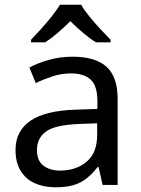

<svg xmlns="http://www.w3.org/2000/svg" viewBox="-20 -786 601 816"><path d="M288 -545Q386 -545 433 -502Q480 -459 480 -365V0H416L399 -76H395Q372 -47 347.5 -27.5Q323 -8 291.5 1Q260 10 215 10Q167 10 128.5 -7Q90 -24 68 -59.5Q46 -95 46 -149Q46 -229 109 -272.5Q172 -316 303 -320L394 -323V-355Q394 -422 365 -448Q336 -474 283 -474Q241 -474 203 -461.5Q165 -449 132 -433L105 -499Q140 -518 188 -531.5Q236 -545 288 -545ZM314 -259Q214 -255 175.5 -227Q137 -199 137 -148Q137 -103 164.5 -82Q192 -61 235 -61Q303 -61 348 -98.5Q393 -136 393 -214V-262ZM325 -766Q337 -744 359.5 -716.5Q382 -689 406.5 -662.5Q431 -636 450 -617V-606H388Q362 -622 334 -645.5Q306 -669 279 -696Q252 -669 225 -646Q198 -623 172 -606H112V-617Q131 -637 154.5 -663Q178 -689 200 -716.5Q222 -744 235 -766Z"/></svg>

Font: Noto Sans Myanmar
Style: Regular
Weight: 400
Designer: Monotype Design Team
Foundry: Monotype Imaging Inc.
Version: Version 2.107